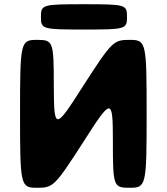

<svg xmlns="http://www.w3.org/2000/svg" viewBox="-20 -891 790 910"><path d="M174 -811C174 -869 180 -871 378 -871C576 -871 582 -869 582 -811C582 -753 576 -751 378 -751C180 -751 174 -753 174 -811ZM375 -218C510 -430 515 -430 515 -218C515 -7 518 -1 595 -1C673 -1 675 -11 675 -352C675 -692 673 -702 595 -702C518 -702 511 -696 375 -485C240 -273 236 -273 235 -485C235 -696 232 -702 155 -702C77 -702 75 -692 75 -352C75 -11 77 -1 155 -1C232 -1 239 -7 375 -218Z"/></svg>

Font: Hussar Print
Style: Bold
Weight: 700
Foundry: Cannot Into Space Fonts
Version: Version 2.00